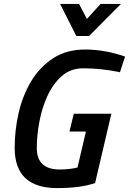

<svg xmlns="http://www.w3.org/2000/svg" viewBox="-20 -950 659 981"><path d="M272 11Q55 11 55 -194Q55 -284 75 -372Q95 -460 138.5 -533.5Q182 -607 254 -654Q322 -697 415 -697Q515 -697 619 -661L593 -581Q498 -601 405 -601Q341 -601 296 -561.5Q251 -522 222.5 -460Q194 -398 181 -327Q168 -256 168 -194Q168 -84 285 -84Q334 -84 376 -94L419 -278H335L357 -369H549L466 -15Q393 11 272 11ZM435 -766H370L287 -930H384L424 -853L494 -930H598Z"/></svg>

Font: Storia Sans SemiBold
Style: Italic
Weight: 600
Italic angle: -13°
Designer: Campivisivi
Foundry: Accademia di Belle Arti di Urbino and students of MA course of Visual design
Version: Version 60.001;May 25, 2020;FontCreator 12.0.0.2522 64-bit